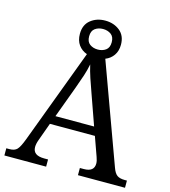

<svg xmlns="http://www.w3.org/2000/svg" viewBox="-127 -984 959 1084"><g transform="rotate(15 352.5 -441.5)"><path d="M0 0V-42H19Q48 -42 62.5 -57Q77 -72 95 -120L302 -673Q271 -684 252.5 -709.5Q234 -735 234 -774Q234 -827 269 -855Q304 -883 354 -883Q404 -883 439 -855Q474 -827 474 -774Q474 -737 456 -711.5Q438 -686 409 -675L621 -95Q632 -64 647.5 -53Q663 -42 692 -42H705V0H430V-42H453Q513 -42 513 -90Q513 -98 511 -107Q509 -116 505 -127L465 -239H202L164 -134Q155 -110 155 -91Q155 -42 221 -42H244V0ZM354 -714Q381 -714 400.5 -728Q420 -742 420 -774Q420 -806 400.5 -820Q381 -834 354 -834Q327 -834 307.5 -820Q288 -806 288 -774Q288 -742 307.5 -728Q327 -714 354 -714ZM221 -289H447L385 -464Q369 -508 356 -547Q343 -586 335 -622Q328 -586 317 -553Q306 -520 289 -473Z"/></g></svg>

Font: Noto Serif Dives Akuru
Style: Regular
Weight: 400
Designer: Fernando Caro
Foundry: Fernando Caro
Version: Version 2.000; ttfautohint (v1.8.4.7-5d5b)